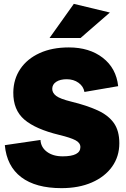

<svg xmlns="http://www.w3.org/2000/svg" viewBox="-20 -966 653 996"><path d="M299 10Q165 10 90 -47Q15 -104 5 -213L190 -240Q192 -202 223.5 -178.5Q255 -155 305 -155Q397 -155 397 -203Q397 -225 371.5 -238.5Q346 -252 288 -266Q164 -296 106 -346Q48 -396 49 -487Q50 -556 85.5 -608.5Q121 -661 185.5 -690.5Q250 -720 337 -720Q444 -720 513.5 -666Q583 -612 593 -519L418 -489Q413 -518 387.5 -536.5Q362 -555 326 -555Q292 -555 271.5 -541.5Q251 -528 251 -505Q251 -484 271.5 -468.5Q292 -453 349 -439Q431 -419 486.5 -393.5Q542 -368 570.5 -328Q599 -288 599 -223Q599 -154 561.5 -101.5Q524 -49 456.5 -19.5Q389 10 299 10ZM237 -769 363 -946 550 -901 398 -769Z"/></svg>

Font: Livvic Black
Style: Regular
Weight: 900
Designer: Jacques Le Bailly, Baron von Fonthausen
Version: Version 1.001; ttfautohint (v1.8.2)